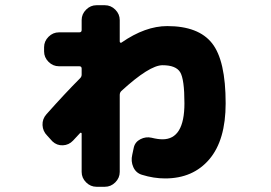

<svg xmlns="http://www.w3.org/2000/svg" viewBox="-20 -652 1040 736"><path d="M621 -552Q741 -552 793 -486Q845 -420 845 -256Q845 -115 782.5 -41.5Q720 32 613 32Q569 32 524 18Q501 11 491 -11.5Q481 -34 487 -59L493 -87Q498 -108 518.5 -118.5Q539 -129 561 -124Q585 -118 603 -118Q687 -118 687 -256Q687 -349 670.5 -375.5Q654 -402 603 -402Q553 -402 445 -303Q439 -297 439 -288V7Q439 30 422 47Q405 64 382 64H350Q327 64 310 47Q293 30 293 7V-140Q293 -142 291 -143Q289 -144 287 -142Q278 -133 260 -113Q244 -96 221 -95Q198 -94 181 -110L161 -132Q144 -149 143 -172.5Q142 -196 158 -214Q230 -295 287 -352Q293 -358 293 -366V-389Q293 -398 284 -398H206Q183 -398 166 -415Q149 -432 149 -455V-471Q149 -494 166 -511Q183 -528 206 -528H284Q293 -528 293 -537V-575Q293 -598 310 -615Q327 -632 350 -632H382Q405 -632 422 -615Q439 -598 439 -575V-493Q439 -490 441.5 -488.5Q444 -487 446 -489Q537 -552 621 -552Z"/></svg>

Font: Rounded Mplus 1c Black
Style: Regular
Weight: 900
Version: Version 1.059.20150529